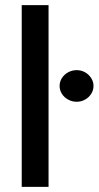

<svg xmlns="http://www.w3.org/2000/svg" viewBox="-20 -727 384 747"><path d="M168.9 0H64.5V-707H168.9ZM211.9 -392.6Q211.9 -409.2 220.9 -423.3Q230 -437.5 245.4 -445.8Q260.7 -454.1 278.3 -454.1Q295.9 -454.1 310.8 -445.8Q325.7 -437.5 334.7 -423.3Q343.8 -409.2 343.8 -392.6Q343.8 -376 334.7 -361.8Q325.7 -347.7 310.8 -339.4Q295.9 -331.1 278.3 -331.1Q260.7 -331.1 245.4 -339.4Q230 -347.7 220.9 -361.8Q211.9 -376 211.9 -392.6Z"/></svg>

Font: Pretendard JP Medium
Style: Regular
Weight: 500
Designer: Base glyphs from Inter by Rasmus Andersson; Hangeul glyphs from Noto Sans CJK(Source Han Sans) by Jang Soo-young and Kan
Foundry: Kil Hyung-jin
Version: Version 1.309